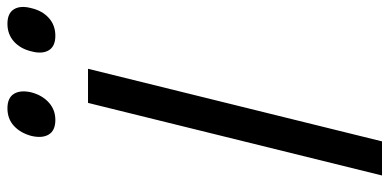

<svg xmlns="http://www.w3.org/2000/svg" viewBox="-292 -780 1072 529"><g transform="rotate(-90 244.5 -516.0)"><path d="M319 -810 119 0H25L225 -810ZM254 -966Q246 -936 226 -918Q206 -900 178 -900Q149 -900 138 -918Q127 -936 134 -966Q142 -996 161.5 -1014Q181 -1032 210 -1032Q239 -1032 250 -1014Q261 -996 254 -966ZM486 -966Q479 -936 459 -918Q439 -900 410 -900Q381 -900 370 -918Q359 -936 367 -966Q374 -996 394 -1014Q414 -1032 443 -1032Q472 -1032 483 -1014Q494 -996 486 -966Z"/></g></svg>

Font: Sinkin Sans 400 Italic
Style: Italic
Weight: 400
Italic angle: -112°
Designer: Keith Bates
Foundry: K-Type
Version: Sinkin Sans (version 1.0)  by Keith Bates   •   © 2014   www